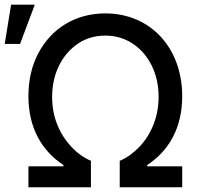

<svg xmlns="http://www.w3.org/2000/svg" viewBox="-52 -794 848 814"><path d="M333.5 0V-112.2C273.8 -137.8 221.2 -191.8 191.4 -264.2C176.5 -300.4 169 -340.2 169 -383.2C169 -480.8 209.9 -562.5 278.1 -608.7C311.8 -631.7 350.9 -643.1 394.5 -643.1C482.6 -643.1 552.9 -593.4 591.6 -515.3C610.8 -475.9 620.4 -431.8 620.4 -383.2C620.4 -296.9 588.1 -223 538.4 -170.8C513.1 -144.5 485.8 -125 455.6 -112.2V0H720.5V-88.8H572.1V-94.5C663.4 -153.8 720.5 -251.4 720.5 -386C720.5 -592 585.2 -737.2 394.5 -737.2C267.8 -737.2 166.2 -673.7 110.4 -568.2C82.4 -515.3 68.5 -454.5 68.5 -386C68.5 -251.4 125.7 -153.8 217 -94.5V-88.8H68.5V0ZM33 -607.6 95.5 -774.1H-5L-32 -607.6Z"/></svg>

Font: Inter 465
Style: Regular
Weight: 400
Designer: Rasmus Andersson
Foundry: rsms
Version: Version 3.019;Glyphs 3.1.2 (3151)